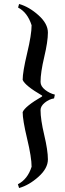

<svg xmlns="http://www.w3.org/2000/svg" viewBox="-20 -731 328 966"><path d="M184 -319Q184 -297 207 -279Q230 -261 256 -255L252 -236Q227 -232 205.5 -214.5Q184 -197 184 -177Q184 -130 202.5 -52Q221 26 221 71Q221 116 173.5 158.5Q126 201 76 215L70 196Q119 171 139 108Q139 61 116.5 -33Q94 -127 94 -167Q106 -196 192 -246V-250Q106 -300 94 -329Q94 -369 116.5 -463Q139 -557 139 -604Q118 -669 71 -693L76 -711Q126 -697 173.5 -654.5Q221 -612 221 -567Q221 -522 202.5 -444Q184 -366 184 -319Z"/></svg>

Font: Almendra
Style: Bold
Weight: 700
Designer: Ana Sanfelippo
Foundry: Ana Sanfelippo
Version: Version 1.004